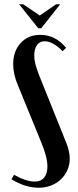

<svg xmlns="http://www.w3.org/2000/svg" viewBox="-20 -873 366 903"><path d="M203 -90Q203 -134 173 -206L65 -470Q53 -498 47.5 -523Q42 -548 42 -571Q42 -632 77 -670.5Q112 -709 169 -709Q241 -709 291 -648L274 -632Q255 -653 232.5 -666Q210 -679 190 -679Q167 -679 154 -661Q141 -643 141 -611Q141 -593 146.5 -571.5Q152 -550 164 -519L291 -203Q308 -161 308 -127Q308 -98 297 -73Q286 -48 266.5 -29.5Q247 -11 220 -0.5Q193 10 162 10Q130 10 97 -0.5Q64 -11 34 -30L46 -51Q72 -36 97.5 -27.5Q123 -19 143 -19Q172 -19 187.5 -37.5Q203 -56 203 -90ZM89 -853 167 -800 244 -853H263L174 -740H160L70 -853Z"/></svg>

Font: Moniqa Extra Bold Narrow Heading
Style: Regular
Weight: 800
Width: 4
Designer: Rajesh Rajput
Foundry: Rajesh Rajput
Version: Version 1.000;December 15, 2022;FontCreator 14.0.0.2794 32-b